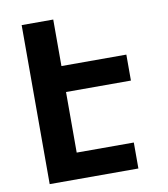

<svg xmlns="http://www.w3.org/2000/svg" viewBox="-82 -805 765 874"><g transform="rotate(-10 300.0 -367.5)"><path d="M77 0V-735H223V-520H523V-400H223V-120H487V0Z"/></g></svg>

Font: Iosevka Heavy Extended
Style: Regular
Weight: 900
Width: 7
Monospace: yes
Designer: Belleve Invis
Foundry: Belleve Invis
Version: Version 32.5.0; ttfautohint (v1.8.4)